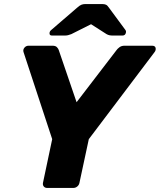

<svg xmlns="http://www.w3.org/2000/svg" viewBox="-20 -925 786 945"><path d="M212 0Q201.4 0 195.4 -7.2Q189.5 -14.5 191.5 -25.1L236.9 -240.1L96 -668.2Q92 -679.9 99.9 -689.9Q107.9 -700 120.9 -700H238.5Q253.6 -700 260.5 -692.4Q267.4 -684.9 269.1 -678.8L356.9 -421.9L553.9 -678.8Q558 -684.9 567.9 -692.4Q577.9 -700 593 -700H728.4Q743.5 -700 745.9 -689Q748.2 -678 740.5 -668.2L417.1 -240.1L371 -25.1Q369 -14.5 360.4 -7.2Q351.9 0 340.9 0ZM236.1 -750Q222 -750 223.9 -763.7Q225.1 -771.7 232.3 -777.5L360.5 -887.9Q372.9 -898.9 381.3 -901.9Q389.8 -905 399.2 -905H484.2Q494.1 -905 501.2 -901.9Q508.4 -898.9 515.7 -887.9L596.9 -777.9Q601.6 -772.1 599.6 -764.1Q597 -750 582.1 -750H535.2Q526.7 -750 519.3 -751.4Q511.9 -752.8 504.5 -757L428.2 -805.8L331 -757Q322.2 -753.4 314.5 -751.7Q306.7 -750 298.2 -750Z"/></svg>

Font: Rubik Light
Style: Italic
Weight: 300
Italic angle: -12°
Designer: Hubert and Fischer
Foundry: Hubert and Fischer
Version: Version 2.300;gftools[0.9.30]